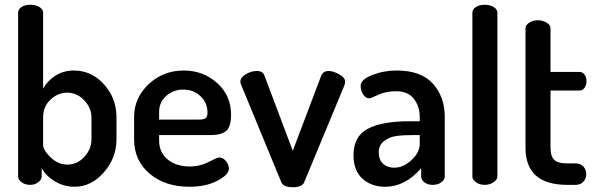

<svg xmlns="http://www.w3.org/2000/svg" viewBox="-20 -776 2501 806"><path d="M56 -35V-722Q56 -737 70 -746.5Q84 -756 107 -756Q130 -756 145.5 -746.5Q161 -737 161 -722V-404Q178 -436 212 -458Q246 -480 290 -480Q364 -480 416.5 -422Q469 -364 469 -283V-191Q469 -113 416 -52.5Q363 8 293 8Q248 8 210 -15Q172 -38 155 -70V-35Q155 -22 140.5 -11Q126 0 107 0Q85 0 70.5 -11Q56 -22 56 -35ZM161 -168Q161 -146 192.5 -115.5Q224 -85 263 -85Q304 -85 334 -117.5Q364 -150 364 -191V-283Q364 -323 333.5 -355Q303 -387 262 -387Q223 -387 192 -358Q161 -329 161 -283Z M543 -191V-286Q543 -365 604 -422.5Q665 -480 751 -480Q833 -480 891.5 -427.5Q950 -375 950 -295Q950 -265 943 -246.5Q936 -228 921 -220.5Q906 -213 893 -211Q880 -209 859 -209H648V-186Q648 -136 684 -106.5Q720 -77 778 -77Q819 -77 855.5 -96Q892 -115 900 -115Q917 -115 929 -99Q941 -83 941 -68Q941 -43 893 -17.5Q845 8 775 8Q673 8 608 -47Q543 -102 543 -191ZM648 -274H814Q836 -274 843.5 -280Q851 -286 851 -304Q851 -344 822 -372Q793 -400 750 -400Q708 -400 678 -373.5Q648 -347 648 -306Z M989 -433Q989 -451 1012 -464.5Q1035 -478 1058 -478Q1083 -478 1090 -459L1209 -143L1328 -457Q1336 -478 1360 -478Q1379 -478 1404 -464Q1429 -450 1429 -433Q1429 -426 1425 -416L1257 -11Q1248 10 1209 10Q1170 10 1161 -11L994 -416Q989 -426 989 -433Z M1464 -124Q1464 -204 1524 -235.5Q1584 -267 1698 -267H1742V-285Q1742 -329 1717.5 -361Q1693 -393 1643 -393Q1600 -393 1567.5 -378Q1535 -363 1532 -363Q1515 -363 1504.5 -379.5Q1494 -396 1494 -416Q1494 -442 1542.5 -461Q1591 -480 1645 -480Q1748 -480 1797.5 -424.5Q1847 -369 1847 -286V-35Q1847 -21 1832.5 -10.5Q1818 0 1796 0Q1776 0 1762 -10.5Q1748 -21 1748 -35V-70Q1681 8 1597 8Q1539 8 1501.5 -26Q1464 -60 1464 -124ZM1570 -137Q1570 -105 1588 -88.5Q1606 -72 1635 -72Q1673 -72 1707.5 -104Q1742 -136 1742 -172V-209H1717Q1672 -209 1643.5 -205Q1615 -201 1592.5 -184Q1570 -167 1570 -137Z M1963 -35V-722Q1963 -737 1977.5 -746.5Q1992 -756 2015 -756Q2037 -756 2052.5 -746.5Q2068 -737 2068 -722V-35Q2068 -22 2052 -11Q2036 0 2015 0Q1993 0 1978 -11Q1963 -22 1963 -35Z M2186 -156V-657Q2186 -671 2202 -681Q2218 -691 2238 -691Q2258 -691 2274.5 -681Q2291 -671 2291 -657V-474H2413Q2426 -474 2434 -462.5Q2442 -451 2442 -435Q2442 -419 2434 -407.5Q2426 -396 2413 -396H2291V-156Q2291 -120 2306.5 -105Q2322 -90 2361 -90H2396Q2417 -90 2429 -77Q2441 -64 2441 -45Q2441 -26 2429 -13Q2417 0 2396 0H2361Q2186 0 2186 -156Z"/></svg>

Font: TerminalDosisSemiBold
Style: Bold
Weight: 600
Designer: EdgarTolentino, PabloImpallari, IginoMarini
Foundry: EdgarTolentino, PabloImpallari, IginoMarini
Version: Version 1.006